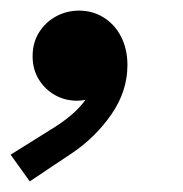

<svg xmlns="http://www.w3.org/2000/svg" viewBox="-54 -180 341 358"><path d="M-34.2 108.4 40 62Q85.4 34.7 105.5 5.9Q99.1 7.8 89.4 7.8Q67.9 7.8 49.1 -2.4Q30.3 -12.7 18.6 -31.5Q6.8 -50.3 6.8 -75.2Q6.8 -100.6 19 -119.9Q31.2 -139.2 51 -149.7Q70.8 -160.2 93.3 -160.2Q119.1 -160.2 139.6 -147.2Q160.2 -134.3 171.9 -111.3Q183.6 -88.4 183.6 -58.6Q183.6 -9.8 153.6 33.4Q123.5 76.7 79.6 106L1.5 158.2Z"/></svg>

Font: Reddit Sans Fudge
Style: Bold
Weight: 700
Italic angle: -11.25°
Designer: Stephen Hutchings
Version: Version 1.013